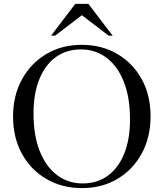

<svg xmlns="http://www.w3.org/2000/svg" viewBox="-20 -955 840 985"><path d="M399.5 -725Q502 -725 581.8 -678.2Q661.5 -631.5 707 -549Q752.5 -466.5 752.5 -359Q752.5 -251 707.2 -167.8Q662 -84.5 582.5 -37.2Q503 10 401 10Q298 10 218 -36.8Q138 -83.5 92.5 -166.2Q47 -249 47 -357Q47 -464.5 92.5 -547.5Q138 -630.5 217.5 -677.8Q297 -725 399.5 -725ZM404 -14Q479.5 -14 533.8 -54Q588 -94 617.5 -167.5Q647 -241 647 -341.5Q647 -456 614.8 -536.5Q582.5 -617 525.8 -659.2Q469 -701.5 395.5 -701.5Q320 -701.5 265.5 -661.5Q211 -621.5 181.5 -547.8Q152 -474 152 -373.5Q152 -259 184.2 -178.8Q216.5 -98.5 273.2 -56.2Q330 -14 404 -14ZM537.5 -772 400 -877 262.5 -772H242L366 -935H433.5L558 -772Z"/></svg>

Font: Newsreader 72pt
Style: Regular
Weight: 400
Designer: Hugues Gentile
Foundry: Production Type
Version: Version 1.003; ttfautohint (v1.8.3)